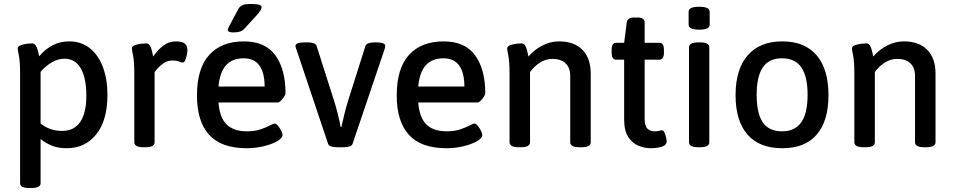

<svg xmlns="http://www.w3.org/2000/svg" viewBox="-20 -738 4792 965"><path d="M127 207Q81 207 81 183V-364Q81 -429 75 -458Q69 -487 69 -494Q69 -505 83.5 -510.5Q98 -516 115 -518Q132 -520 140 -520Q153 -520 160 -509Q167 -498 170.5 -482.5Q174 -467 177 -455Q240 -530 328 -530Q388 -530 431 -496Q474 -462 497 -401.5Q520 -341 520 -261Q520 -133 464 -63Q408 7 315 7Q272 7 240.5 -6Q209 -19 184 -39V183Q184 207 138 207ZM292 -80Q353 -80 383.5 -125.5Q414 -171 414 -256Q414 -346 386 -394.5Q358 -443 304 -443Q272 -443 241 -425Q210 -407 184 -377V-117Q231 -80 292 -80Z M701 2Q655 2 655 -23V-364Q655 -429 649 -458Q643 -487 643 -494Q643 -505 657 -510.5Q671 -516 688 -518Q705 -520 714 -520Q727 -520 733.5 -509Q740 -498 743.5 -482.5Q747 -467 750 -454Q773 -488 801 -509Q829 -530 864 -530Q895 -530 908.5 -519Q922 -508 922 -486Q922 -477 919 -462Q916 -447 911 -435.5Q906 -424 899 -424Q889 -424 878.5 -429Q868 -434 846 -434Q822 -434 802.5 -420.5Q783 -407 771 -393Q759 -379 757 -376V-23Q757 2 712 2Z M1153 -575Q1125 -575 1125 -588Q1125 -593 1128.5 -599.5Q1132 -606 1137 -616L1177 -691Q1184 -705 1197 -711.5Q1210 -718 1245 -718Q1295 -718 1295 -702Q1295 -689 1270 -661L1215 -601Q1201 -584 1187 -579.5Q1173 -575 1153 -575ZM1220 7Q1092 7 1031 -60.5Q970 -128 970 -258Q970 -395 1032 -462.5Q1094 -530 1206 -530Q1313 -530 1364 -460Q1415 -390 1415 -269Q1415 -263 1408 -252Q1401 -241 1392 -232Q1383 -223 1377 -223H1078Q1084 -147 1119 -112.5Q1154 -78 1221 -78Q1261 -78 1290 -88Q1319 -98 1336.5 -107.5Q1354 -117 1360 -117Q1368 -117 1377.5 -105.5Q1387 -94 1393.5 -80.5Q1400 -67 1400 -60Q1400 -44 1373.5 -28.5Q1347 -13 1305.5 -3Q1264 7 1220 7ZM1078 -303H1310Q1310 -372 1284 -408.5Q1258 -445 1204 -445Q1148 -445 1116.5 -410.5Q1085 -376 1078 -303Z M1674 2Q1657 2 1644.5 -2Q1632 -6 1629 -15L1469 -492Q1468 -495 1466.5 -499Q1465 -503 1465 -507Q1465 -525 1513 -525H1527Q1543 -525 1555.5 -521Q1568 -517 1571 -508L1658 -235Q1669 -201 1678 -164.5Q1687 -128 1692 -100H1696Q1702 -127 1711 -165Q1720 -203 1734 -246L1817 -508Q1821 -517 1833 -521Q1845 -525 1863 -525H1872Q1916 -525 1916 -507Q1916 -501 1913 -491L1752 -15Q1749 -6 1737 -2Q1725 2 1708 2Z M2224 7Q2096 7 2035 -60.5Q1974 -128 1974 -258Q1974 -395 2036 -462.5Q2098 -530 2210 -530Q2317 -530 2368 -460Q2419 -390 2419 -269Q2419 -263 2412 -252Q2405 -241 2396 -232Q2387 -223 2381 -223H2082Q2088 -147 2123 -112.5Q2158 -78 2225 -78Q2265 -78 2294 -88Q2323 -98 2340.5 -107.5Q2358 -117 2364 -117Q2372 -117 2381.5 -105.5Q2391 -94 2397.5 -80.5Q2404 -67 2404 -60Q2404 -44 2377.5 -28.5Q2351 -13 2309.5 -3Q2268 7 2224 7ZM2082 -303H2314Q2314 -372 2288 -408.5Q2262 -445 2208 -445Q2152 -445 2120.5 -410.5Q2089 -376 2082 -303Z M2587 2Q2541 2 2541 -23V-364Q2541 -429 2535 -458Q2529 -487 2529 -494Q2529 -505 2543.5 -510.5Q2558 -516 2575 -518Q2592 -520 2600 -520Q2613 -520 2619.5 -509Q2626 -498 2629.5 -482.5Q2633 -467 2636 -454Q2665 -488 2705.5 -509Q2746 -530 2790 -530Q2866 -530 2907.5 -487.5Q2949 -445 2949 -368V-23Q2949 2 2903 2H2892Q2846 2 2846 -23V-356Q2846 -397 2823 -419.5Q2800 -442 2756 -442Q2723 -442 2693.5 -423Q2664 -404 2644 -376V-23Q2644 2 2598 2Z M3251 7Q3220 7 3189 -5.5Q3158 -18 3137.5 -49.5Q3117 -81 3117 -138V-438H3077Q3054 -438 3054 -474V-487Q3054 -523 3077 -523H3117L3130 -625Q3133 -650 3168 -650H3184Q3220 -650 3220 -625V-523H3294Q3317 -523 3317 -487V-474Q3317 -438 3294 -438H3220V-143Q3220 -105 3234 -91.5Q3248 -78 3269 -78Q3286 -78 3293.5 -80.5Q3301 -83 3307 -83Q3315 -83 3320 -71Q3325 -59 3328 -46Q3331 -33 3331 -29Q3331 -13 3317 -5.5Q3303 2 3284 4.5Q3265 7 3251 7Z M3494 -589Q3466 -589 3453.5 -595.5Q3441 -602 3441 -614V-679Q3441 -691 3453.5 -697.5Q3466 -704 3494 -704Q3522 -704 3534.5 -697.5Q3547 -691 3547 -679V-614Q3547 -602 3534.5 -595.5Q3522 -589 3494 -589ZM3489 2Q3443 2 3443 -23V-500Q3443 -525 3489 -525H3499Q3545 -525 3545 -500V-23Q3545 2 3499 2Z M3912 7Q3797 7 3737 -61.5Q3677 -130 3677 -260Q3677 -390 3738 -460Q3799 -530 3912 -530Q4025 -530 4084.5 -460Q4144 -390 4144 -260Q4144 -130 4085 -61.5Q4026 7 3912 7ZM3910 -78Q3976 -78 4007.5 -123.5Q4039 -169 4039 -261Q4039 -354 4007.5 -399.5Q3976 -445 3910 -445Q3845 -445 3814 -399.5Q3783 -354 3783 -261Q3783 -169 3813.5 -123.5Q3844 -78 3910 -78Z M4320 2Q4274 2 4274 -23V-364Q4274 -429 4268 -458Q4262 -487 4262 -494Q4262 -505 4276.5 -510.5Q4291 -516 4308 -518Q4325 -520 4333 -520Q4346 -520 4352.5 -509Q4359 -498 4362.5 -482.5Q4366 -467 4369 -454Q4398 -488 4438.5 -509Q4479 -530 4523 -530Q4599 -530 4640.5 -487.5Q4682 -445 4682 -368V-23Q4682 2 4636 2H4625Q4579 2 4579 -23V-356Q4579 -397 4556 -419.5Q4533 -442 4489 -442Q4456 -442 4426.5 -423Q4397 -404 4377 -376V-23Q4377 2 4331 2Z"/></svg>

Font: Asap Medium
Style: Regular
Weight: 500
Designer: Pablo Cosgaya
Foundry: Omnibus-Type
Version: Version 3.001; ttfautohint (v1.8.3)